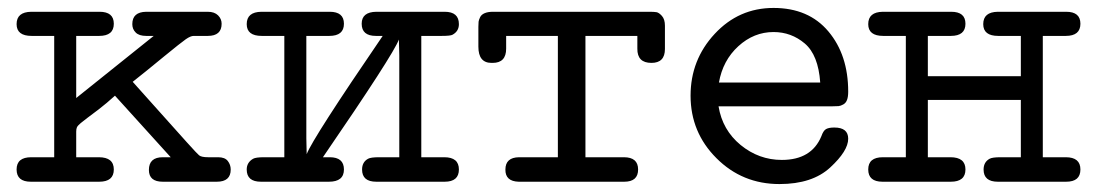

<svg xmlns="http://www.w3.org/2000/svg" viewBox="-20 -460 2778 486"><path d="M59.1 -62H117.2V-369.1H60.1Q22 -369.1 22 -398.9Q22 -429.7 59.1 -430.2H231.9Q268.1 -430.2 268.1 -399.9Q268.1 -369.1 231 -369.1H172.9V-211.9L369.1 -369.1H350.1Q332 -369.1 323.5 -377.7Q314.9 -386.2 314.9 -398.9Q314.9 -429.7 350.1 -430.2H505.9Q522.9 -430.2 532 -421.1Q541 -412.1 541 -399.9Q541 -369.1 505.9 -369.1H470.2Q462.4 -369.1 450.2 -360.6Q438 -352.1 395 -316.9Q350.1 -279.8 315.9 -252.9Q335 -231.9 379.9 -181.4Q424.8 -130.9 452.9 -99.9Q481 -68.8 483.9 -66.9Q489.7 -62 506.8 -62H532.2Q549.3 -62 556.6 -52.5Q564 -43 564 -30.8Q564 0 528.8 0H392.1Q356.9 0 356.9 -29.8Q356.9 -62 392.1 -62H412.1L271 -217.8Q250 -198.7 230 -183.3Q210 -168 200.9 -161.4Q191.9 -154.8 184.3 -148.4Q176.8 -142.1 174.8 -137.9Q172.9 -133.8 172.9 -127V-62H230Q268.1 -62 268.1 -31Q268.1 0 231 0H58.1Q22 0 22 -31Q22 -62 59.1 -62Z M604.5 -30.8Q604.5 -48.8 620.6 -58.1Q627.4 -62 648.4 -62H699.7V-369.1H642.6Q604.5 -369.1 604.5 -398.9Q604.5 -429.7 641.6 -430.2H814.5Q850.6 -430.2 850.6 -399.9Q850.6 -369.1 813.5 -369.1H755.4V-109.9L756.3 -69.8Q771.5 -109.9 948.7 -369.1H931.6Q895.5 -369.1 895.5 -399.9Q895.5 -429.7 932.6 -430.2H1105.5Q1141.6 -430.2 1141.6 -398.9Q1141.6 -380.9 1125.5 -372.1Q1120.6 -369.1 1097.7 -369.1H1046.4V-62H1104.5Q1141.6 -62 1141.6 -31Q1141.6 0 1105.5 0H932.6Q896.5 0 896.5 -30.8Q896.5 -49.8 911.6 -58.1Q918.5 -62 939.5 -62H990.7V-319.8L989.7 -359.9Q975.6 -321.8 797.4 -62H814.5Q850.6 -62 850.6 -31Q850.6 0 812.5 0H640.6Q604.5 0 604.5 -30.8Z M1190.9 -341.8V-392.1Q1190.9 -400.9 1191.4 -405Q1191.9 -409.2 1195.1 -416Q1198.2 -422.9 1206.5 -426.5Q1214.8 -430.2 1228 -430.2H1624Q1635.3 -430.2 1641.6 -429.2Q1647.9 -428.2 1655.5 -419.7Q1663.1 -411.1 1663.1 -395V-335.9Q1663.1 -300.8 1628.9 -300.8Q1592.8 -300.8 1593.3 -336.9V-369.1H1461.9V-62H1559.1Q1595.2 -62 1595.2 -31Q1595.2 0 1560.1 0H1293Q1258.8 -1 1259.3 -30.8Q1259.3 -61.5 1293.9 -62H1392.1V-369.1H1261.2V-336.9Q1261.2 -300.8 1227.1 -300.8H1224.1Q1190.9 -300.8 1190.9 -341.8Z M1728 -217.8Q1728 -308.6 1789.1 -374.3Q1850.1 -439.9 1938 -439.9Q2026.9 -439.9 2076.9 -380.4Q2127 -320.8 2127 -228Q2127 -214.8 2124 -207Q2121.1 -199.2 2114.5 -195.6Q2107.9 -191.9 2102.5 -191.4Q2097.2 -190.9 2086.9 -190.9H1798.8Q1808.6 -130.9 1854.7 -93Q1900.9 -55.2 1959 -55.2Q2034.2 -55.2 2059.1 -115.2Q2064 -129.4 2071 -133.3Q2078.1 -137.2 2091.8 -137.2Q2127 -137.2 2127 -108.9Q2127 -78.1 2081.5 -36.1Q2036.1 5.9 1953.1 5.9Q1858.9 5.9 1793.5 -59.6Q1728 -125 1728 -217.8ZM1799.8 -251H2056.2Q2051.3 -320.8 2017.1 -349.9Q1982.9 -378.9 1938 -378.9Q1888.2 -378.9 1848.9 -343Q1809.6 -307.1 1799.8 -251Z M2214.8 -62H2272.9V-369.1H2215.8Q2177.7 -369.1 2177.7 -398.9Q2177.7 -429.7 2214.8 -430.2H2387.7Q2423.8 -430.2 2423.8 -399.9Q2423.8 -369.1 2386.7 -369.1H2328.6V-267.1H2564V-369.1H2506.8Q2468.8 -369.1 2468.8 -398.9Q2468.8 -429.7 2505.9 -430.2H2678.7Q2714.8 -430.2 2714.8 -399.9Q2714.8 -369.1 2677.7 -369.1H2619.6V-62H2677.7Q2714.8 -62 2714.8 -31Q2714.8 0 2678.7 0H2505.9Q2469.7 0 2469.7 -30.8Q2469.7 -49.8 2484.9 -58.1Q2491.7 -62 2512.7 -62H2564V-207H2328.6V-62H2385.7Q2423.8 -62 2423.8 -31Q2423.8 0 2386.7 0H2213.9Q2177.7 0 2177.7 -31Q2177.7 -62 2214.8 -62Z"/></svg>

Font: CMU Typewriter Text Variable Width
Style: Medium
Weight: 500
Version: Version 0.7.0